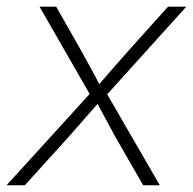

<svg xmlns="http://www.w3.org/2000/svg" viewBox="-41 -549 573 569"><path d="M-21.5 0 239.7 -287.1 233.9 -254.4 76.2 -529.3H125.5L199.2 -399.4Q215.8 -370.1 231.2 -341.3Q246.6 -312.5 261.7 -284.2H239.7Q264.6 -312.5 289.3 -341.3Q314 -370.1 340.3 -399.4L457 -529.3H511.2L262.2 -253.4L267.1 -286.1L432.6 0H383.3L298.3 -147.9Q282.7 -176.3 268.6 -203.1Q254.4 -230 239.3 -256.8H261.7Q237.8 -230 214.8 -203.1Q191.9 -176.3 166.5 -147.9L32.7 0Z"/></svg>

Font: Inter 24pt ExtraLight
Style: Italic
Weight: 250
Italic angle: -9.3988°
Version: Version 4.001;git-66647c0bb